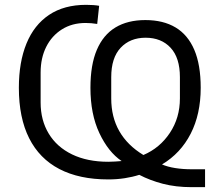

<svg xmlns="http://www.w3.org/2000/svg" viewBox="-20 -730 916 794"><path d="M828 -30V44H773Q707 44 653.5 30Q600 16 556 -7Q528 2 495.5 7Q463 12 428 12Q308 12 225.5 -31Q143 -74 100.5 -158.5Q58 -243 58 -367Q58 -473 89.5 -550Q121 -627 183 -668.5Q245 -710 336 -710Q351 -710 365.5 -709Q380 -708 390 -706L382 -631Q370 -633 357.5 -634Q345 -635 334 -635Q278 -635 236 -608.5Q194 -582 171 -536Q148 -490 148 -430V-306Q148 -233 181.5 -177.5Q215 -122 278 -91.5Q341 -61 428 -61Q442 -61 456 -62Q470 -63 483 -64Q428 -101 391 -179.5Q354 -258 354 -367Q354 -462 380.5 -524Q407 -586 457.5 -616.5Q508 -647 581 -647Q655 -647 706 -616.5Q757 -586 783.5 -524Q810 -462 810 -367Q810 -258 768.5 -177Q727 -96 650 -50Q673 -40 704.5 -35Q736 -30 773 -30ZM440 -411V-323Q440 -246 473.5 -187.5Q507 -129 573 -89Q641 -118 682.5 -180.5Q724 -243 724 -323V-411Q724 -491 685.5 -532.5Q647 -574 582 -574Q518 -574 479 -532.5Q440 -491 440 -411Z"/></svg>

Font: IBM Plex Sans
Style: Regular
Weight: 400
Designer: Mike Abbink, Paul van der Laan, Pieter van Rosmalen
Foundry: Bold Monday
Version: Version 3.201